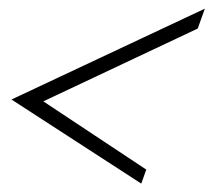

<svg xmlns="http://www.w3.org/2000/svg" viewBox="-20 -551 498 448"><path d="M309.6 -122.6 6.8 -318.8 458 -530.8 441.4 -484.4 81.1 -314.5 321.3 -155.3Z"/></svg>

Font: Petit Formal Script
Style: Regular
Weight: 400
Version: Version 1.001; ttfautohint (v0.8) -G 200 -r 50